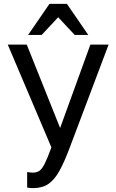

<svg xmlns="http://www.w3.org/2000/svg" viewBox="-20 -760 600 990"><path d="M150 210Q135 210 120 207V127Q135 130 150 130Q170 130 183.5 120.5Q197 111 211 83Q225 55 245 0L20 -530H118L290 -100L446 -530H540L340 0Q312 75 286.5 121Q261 167 229.5 188.5Q198 210 150 210ZM125 -580 235 -740H325L435 -580H365L280 -671L195 -580Z"/></svg>

Font: Golos Text
Style: Regular
Weight: 400
Designer: A.Korolkova, Vitaly Kuzmin
Foundry: ParaType Ltd
Version: Version 2.004